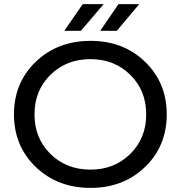

<svg xmlns="http://www.w3.org/2000/svg" viewBox="-20 -907 880 935"><path d="M374 -757H293L383 -887H485ZM549 -757H468L557 -887H658ZM421 8Q260 8 154 -94Q48 -196 48 -350Q48 -504 154 -606Q260 -708 421 -708Q581 -708 686.5 -606Q792 -504 792 -350Q792 -196 686.5 -94Q581 8 421 8ZM421 -81Q537 -81 614.5 -157.5Q692 -234 692 -350Q692 -466 614.5 -542.5Q537 -619 421 -619Q303 -619 225.5 -542.5Q148 -466 148 -350Q148 -234 225.5 -157.5Q303 -81 421 -81Z"/></svg>

Font: false
Style: Regular
Weight: 500
Designer: Julieta Ulanovsky
Foundry: Julieta Ulanovsky
Version: Version 7.222;hotconv 1.0.109;makeotfexe 2.5.65596